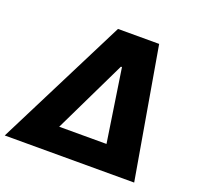

<svg xmlns="http://www.w3.org/2000/svg" viewBox="-148 -867 1043 1006"><g transform="rotate(20 373.0 -364.0)"><path d="M-22.5 0 344.2 -727.5H573.7L699.2 0ZM230 -140.6H493.7L432.1 -546.9H426.3Z"/></g></svg>

Font: Inter ExtraBold
Style: Italic
Weight: 800
Italic angle: -9.3988°
Designer: Rasmus Andersson
Foundry: rsms
Version: Version 4.001;git-66647c0bb